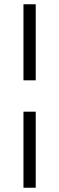

<svg xmlns="http://www.w3.org/2000/svg" viewBox="-20 -740 278 900"><path d="M90 -363.5V-720H147.5V-363.5ZM90 140V-216.5H147.5V140Z"/></svg>

Font: Vela Sans Light
Style: Regular
Weight: 300
Designer: Principal design: Mikhail Sharanda - project Manrope.
Design modification: Ravid Balaliev
Foundry: Mikhail Sharanda
Version: Version 1.001